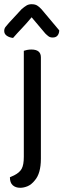

<svg xmlns="http://www.w3.org/2000/svg" viewBox="-34 -700 301 911"><path d="M160 53Q160 123 131 156Q115 176 97 183.5Q79 191 62 191Q40 191 26.5 179Q13 167 13 141L33 132Q59 119 69 100.5Q79 82 79 44V-459Q84 -461 94 -463Q104 -465 115 -465Q160 -465 160 -428ZM116 -618Q93 -590 70.5 -566.5Q48 -543 28 -520Q10 -522 -2 -530.5Q-14 -539 -14 -553Q-14 -564 -8 -572Q-2 -580 8 -591L69 -657Q82 -668 92 -674Q102 -680 116 -680Q132 -680 142 -674Q152 -668 163 -656L247 -556Q247 -542 239.5 -532Q232 -522 216 -522Q204 -522 196.5 -527.5Q189 -533 181 -541Z"/></svg>

Font: Baloo 2 Latin
Style: Regular
Weight: 400
Designer: Sarang Kulkarni and Ek Type
Foundry: Ek Type
Version: Version 1.001